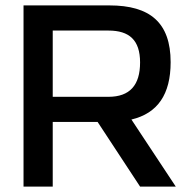

<svg xmlns="http://www.w3.org/2000/svg" viewBox="-20 -690 704 710"><path d="M385 -670H67V0H175V-239H341L498 0H630L466 -248C563 -271 611 -341 611 -460C611 -607 534 -670 385 -670ZM175 -332V-577H381C458 -577 498 -542 498 -459C498 -375 460 -332 381 -332Z"/></svg>

Font: LT Wave Text Medium
Style: Regular
Weight: 500
Designer: Daniel Lyons
Version: Version 2.5 (Glyphs App)